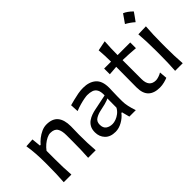

<svg xmlns="http://www.w3.org/2000/svg" viewBox="-36 -1363 1951 1951"><g transform="rotate(-45 939.5 -388.0)"><path d="M87.9 0Q91.8 -58.1 93.8 -112.3Q95.7 -166.5 95.7 -231.9V-284.7Q95.7 -342.8 91.6 -404.3Q87.4 -465.8 77.6 -526.4L170.4 -532.2L180.2 -434.6H190.4Q210.4 -459 240.7 -483.2Q271 -507.3 306.6 -523.4Q342.3 -539.6 377.9 -539.6Q462.4 -539.6 502 -491.5Q541.5 -443.4 541.5 -351.1Q541.5 -316.9 540.3 -286.4Q539.1 -255.9 539.1 -231.9Q539.1 -166.5 540.8 -112.3Q542.5 -58.1 547.4 0H438.5Q442.4 -58.1 443.8 -111.8Q445.3 -165.5 445.3 -227.5V-317.4Q445.3 -383.8 423.3 -417.2Q401.4 -450.7 344.2 -450.7Q321.8 -450.7 293.5 -437Q265.1 -423.3 237.8 -400.4Q210.4 -377.4 189.9 -349.1V-227.5Q189.9 -165.5 191.7 -111.8Q193.4 -58.1 197.8 0Z M823.7 11.2Q749 11.2 709.5 -30.3Q669.9 -71.8 669.9 -134.3Q669.9 -177.7 686 -206.5Q702.1 -235.4 727.8 -252.9Q753.4 -270.5 782.2 -280.5Q811 -290.5 836.4 -295.4L1005.4 -330.1Q1007.3 -383.8 991.7 -411.1Q976.1 -438.5 947.8 -448Q919.4 -457.5 882.8 -457.5Q868.7 -457.5 839.4 -452.4Q810.1 -447.3 773.2 -437Q736.3 -426.8 698.7 -411.6L693.8 -500Q718.8 -506.8 754.4 -516.1Q790 -525.4 829.1 -532.5Q868.2 -539.6 903.3 -539.6Q990.7 -539.6 1042 -495.6Q1093.3 -451.7 1093.3 -354Q1093.3 -330.1 1091.6 -293.7Q1089.8 -257.3 1089.8 -224.1V-162.6Q1089.8 -127 1098.6 -86.7Q1107.4 -46.4 1123.5 0H1030.8L1008.8 -83.5H1000Q968.8 -43 920.2 -15.9Q871.6 11.2 823.7 11.2ZM857.9 -66.9Q879.4 -66.9 906.7 -76.7Q934.1 -86.4 960 -106.4Q985.8 -126.5 1002.4 -156.7L1003.4 -288.6Q995.1 -284.2 981.9 -278.8Q968.8 -273.4 943.1 -266.6Q917.5 -259.8 872.1 -250.5Q827.1 -241.7 793.2 -220.9Q759.3 -200.2 759.3 -154.8Q759.3 -107.4 787.6 -87.2Q815.9 -66.9 857.9 -66.9Z M1460 11.7Q1377.9 11.7 1335 -29.5Q1292 -70.8 1292 -158.7Q1292 -238.8 1293 -314Q1293.9 -389.2 1293.9 -452.1L1194.8 -444.3V-526.4H1293.9Q1293.5 -571.8 1292 -612.5Q1290.5 -653.3 1286.6 -696.8L1395 -718.3Q1391.6 -665.5 1389.9 -622.3Q1388.2 -579.1 1388.2 -526.4H1569.8V-444.3Q1524.9 -448.2 1478.8 -450.9Q1432.6 -453.6 1387.7 -454.6V-182.6Q1387.7 -68.8 1483.4 -68.8Q1499.5 -68.8 1523.9 -76.7Q1548.3 -84.5 1567.9 -96.7L1575.2 -13.2Q1558.1 -5.4 1525.1 3.2Q1492.2 11.7 1460 11.7Z M1728 -787.9Q1769.9 -771.8 1818.7 -723.4Q1803.2 -700.9 1787.3 -678.6Q1771.5 -656.3 1754.3 -633.2Q1713.5 -669.7 1664.1 -696.6Q1680.7 -720.2 1696.3 -742.2Q1711.9 -764.3 1728 -787.9ZM1688.5 0Q1692.4 -58.1 1694.1 -112.3Q1695.8 -166.5 1695.8 -231.9V-284.7Q1695.8 -356 1693.4 -412.4Q1690.9 -468.8 1686.5 -526.4L1798.3 -529.8Q1793.9 -470.7 1791.7 -414.1Q1789.6 -357.4 1789.6 -284.7V-231.9Q1789.6 -166.5 1791.5 -112.3Q1793.5 -58.1 1797.9 0Z"/></g></svg>

Font: Pinar-DS2-FD Medium
Style: Regular
Weight: 500
Designer: Amin Abedi
Version: Version 3.000